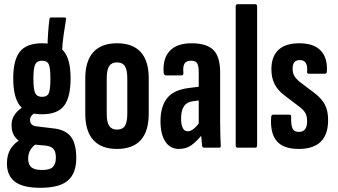

<svg xmlns="http://www.w3.org/2000/svg" viewBox="-20 -703 1608 914"><path d="M172 191Q89 191 51 162Q13 133 13 75Q13 33 31.5 4Q50 -25 87 -44L156 -20Q137 -9 125.5 9.5Q114 28 114 52Q114 80 129 93Q144 106 177 106Q216 107 231 92.5Q246 78 246 48Q246 20 235 6.5Q224 -7 196 -10L118 -17Q78 -21 56.5 -45Q35 -69 35 -106Q35 -131 45 -149Q55 -167 70.5 -180Q86 -193 102 -202L159 -171Q142 -165 132.5 -155Q123 -145 123 -132Q123 -119 130.5 -111Q138 -103 158 -101L233 -92Q291 -86 317 -53Q343 -20 343 50Q343 122 303 156.5Q263 191 172 191ZM180 -159Q107 -159 75 -199.5Q43 -240 43 -330Q43 -418 75 -457.5Q107 -497 180 -497Q254 -497 285 -457.5Q316 -418 316 -330Q316 -240 285 -199.5Q254 -159 180 -159ZM180 -242Q205 -242 212.5 -260Q220 -278 220 -328Q220 -378 212.5 -396Q205 -414 180 -414Q156 -414 147.5 -396Q139 -378 139 -328Q139 -278 147.5 -260Q156 -242 180 -242ZM275 -451 206 -480Q207 -520 209.5 -553Q212 -586 215 -609Q216 -620 223 -620H286Q297 -620 294 -609Q288 -571 282.5 -534Q277 -497 275 -451Z M537 6Q463 6 424.5 -36Q386 -78 386 -162V-330Q386 -413 424.5 -455Q463 -497 537 -497Q612 -497 650 -455Q688 -413 688 -330V-162Q688 -78 650 -36Q612 6 537 6ZM537 -86Q563 -86 574.5 -103.5Q586 -121 586 -163V-328Q586 -370 574.5 -388Q563 -406 537 -406Q511 -406 499.5 -388Q488 -370 488 -328V-163Q488 -121 500 -103.5Q512 -86 537 -86Z M952 0Q943 0 942 -10Q940 -27 938 -52.5Q936 -78 935 -98L926 -110V-358Q926 -390 918.5 -402Q911 -414 889 -414Q867 -414 858.5 -400.5Q850 -387 853 -355Q854 -344 843 -344H771Q760 -344 759 -358Q754 -424 788 -460.5Q822 -497 892 -497Q964 -497 996 -465Q1028 -433 1028 -357V-125Q1028 -82 1029 -55Q1030 -28 1031 -12Q1032 0 1024 0ZM832 6Q790 6 767 -29Q744 -64 744 -126Q744 -195 775 -235Q806 -275 878 -284L934 -291V-226L898 -221Q870 -218 856 -197.5Q842 -177 842 -139Q842 -110 850 -94Q858 -78 873 -78Q888 -78 903 -90.5Q918 -103 940 -133L948 -69Q915 -28 890 -11Q865 6 832 6Z M1111 0Q1102 0 1102 -11V-672Q1102 -683 1111 -683H1195Q1204 -683 1204 -672V-11Q1204 0 1195 0Z M1402 6Q1328 6 1296.5 -32.5Q1265 -71 1271 -147Q1272 -157 1280 -157H1358Q1367 -157 1366 -147Q1365 -108 1372.5 -91.5Q1380 -75 1403 -75Q1442 -75 1442 -126Q1442 -150 1433.5 -165Q1425 -180 1405 -195L1334 -249Q1303 -272 1287.5 -302Q1272 -332 1272 -374Q1272 -434 1305.5 -465.5Q1339 -497 1405 -497Q1474 -497 1507 -462Q1540 -427 1536 -363Q1536 -352 1526 -352H1451Q1447 -352 1444 -354.5Q1441 -357 1442 -365Q1444 -390 1435.5 -403.5Q1427 -417 1407 -417Q1373 -417 1373 -377Q1373 -356 1381 -342Q1389 -328 1407 -313L1476 -261Q1511 -234 1526.5 -205Q1542 -176 1542 -131Q1542 -63 1507 -28.5Q1472 6 1402 6Z"/></svg>

Font: Sofia Sans Extra Condensed
Style: Bold
Weight: 700
Designer: Botio Nikoltchev, Ani Petrova
Foundry: lettersoup
Version: Version 4.101